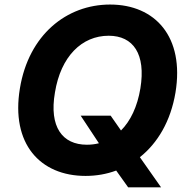

<svg xmlns="http://www.w3.org/2000/svg" viewBox="-20 -757 828 837"><path d="M331.7 -252.8 411.2 -132.5C394.5 -128.2 376.8 -126.1 358.7 -126.1C252.1 -126.1 193.5 -203.5 219.5 -353.7C245 -511.4 337 -601.2 453.8 -601.2C561.1 -601.2 616.5 -521.3 592 -371.8C578.8 -291.9 549 -229.8 507.5 -188.2L462.4 -252.8ZM66.8 -371.8C26.6 -130.3 154.8 9.9 353 9.9C399.5 9.9 444.6 2.1 486.5 -13.5L538.7 59.7H682.2L589.8 -71.7C667.3 -133.5 724.1 -228.7 745 -353.7C784.8 -595.9 657 -737.2 459.9 -737.2C270.2 -737.2 105.1 -605.1 66.8 -371.8Z"/></svg>

Font: Magic Ui Pro
Style: Bold Italic
Weight: 700
Italic angle: -9.39999°
Designer: Stefan Endress, Andreas Faust
Version: Version 1.000;FEAKit 1.0